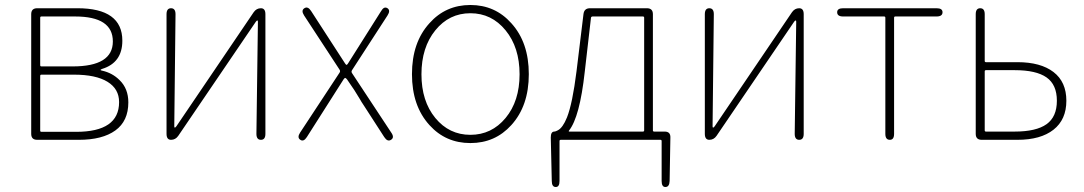

<svg xmlns="http://www.w3.org/2000/svg" viewBox="-20 -560 4341 769"><path d="M129 0Q105 0 105 -24V-503Q105 -527 129 -527H290Q470 -527 470 -397Q470 -309 389 -284Q383 -282 383 -280Q383 -278 389 -277Q430 -268 459 -239Q494 -205 494 -150Q494 -75 442 -37.5Q390 0 296 0ZM141 -37Q141 -32 146 -32H285Q457 -32 457 -151Q457 -204 410.5 -232.5Q364 -261 276 -261H146Q141 -261 141 -256ZM141 -299Q141 -294 146 -294H271Q432 -294 432 -394Q432 -494 281 -494H146Q141 -494 141 -489Z M665 0Q647 0 647 -24V-503Q647 -527 665 -527Q683 -527 683 -503L678 -54Q678 -49 680.5 -49Q683 -49 687 -55L996 -511Q1007 -527 1025 -527Q1043 -527 1043 -503V-24Q1043 0 1025 0Q1007 0 1007 -24L1013 -473Q1013 -478 1010.5 -478Q1008 -478 1004 -472L694 -16Q683 0 665 0Z M1183 0Q1169 -9 1182 -29L1340 -269Q1344 -275 1340 -281L1198 -498Q1185 -518 1199 -527Q1213 -536 1226 -516L1362 -306Q1366 -300 1368 -300Q1370 -300 1374 -306L1506 -515Q1518 -536 1532 -527Q1545 -518 1532 -498L1390 -279Q1386 -273 1390 -267L1547 -29Q1561 -9 1546 0Q1532 9 1519 -11L1435 -141Q1428 -151 1422 -162Q1403 -195 1370 -242Q1365 -248 1362.5 -248Q1360 -248 1356 -242L1209 -11Q1196 9 1183 0Z M1700 -59Q1630 -136 1630 -263Q1630 -390 1700 -467Q1765 -540 1864 -540Q1963 -540 2028 -467Q2098 -390 2098 -263Q2098 -136 2028 -59Q1963 13 1864 13Q1765 13 1700 -59ZM1723.5 -87.5Q1779 -20 1864 -20Q1949 -20 2005 -87.5Q2061 -155 2061 -262.5Q2061 -370 2005 -438.5Q1949 -507 1864 -507Q1779 -507 1723.5 -438.5Q1668 -370 1668 -262.5Q1668 -155 1723.5 -87.5Z M2206 189Q2190 189 2190 165L2186 -9Q2186 -33 2200 -33Q2205 -33 2214 -38Q2234 -48 2251 -90Q2273 -146 2289 -274L2317 -504Q2320 -527 2343 -527H2571Q2595 -527 2595 -503V-38Q2595 -33 2600 -33H2642Q2666 -33 2665 -9L2662 165Q2661 189 2645 189Q2630 189 2630 165V5Q2630 0 2625 0H2226Q2221 0 2221 5V165Q2221 189 2206 189ZM2259 -37Q2256 -33 2261 -33H2555Q2560 -33 2560 -38V-489Q2560 -494 2555 -494H2354Q2348 -494 2347 -489L2322 -272Q2302 -91 2259 -37Z M2821 0Q2803 0 2803 -24V-503Q2803 -527 2821 -527Q2839 -527 2839 -503L2834 -54Q2834 -49 2836.5 -49Q2839 -49 2843 -55L3152 -511Q3163 -527 3181 -527Q3199 -527 3199 -503V-24Q3199 0 3181 0Q3163 0 3163 -24L3169 -473Q3169 -478 3166.5 -478Q3164 -478 3160 -472L2850 -16Q2839 0 2821 0Z M3544 0Q3526 0 3526 -24V-489Q3526 -494 3521 -494H3357Q3333 -494 3333 -511Q3333 -527 3357 -527H3731Q3755 -527 3755 -511Q3755 -494 3731 -494H3566Q3561 -494 3561 -489V-24Q3561 0 3544 0Z M3912 0Q3888 0 3888 -24V-503Q3888 -527 3906 -527Q3924 -527 3924 -503V-316Q3924 -311 3929 -311H4055Q4148 -311 4199.5 -271.5Q4251 -232 4251 -156.5Q4251 -81 4199.5 -40.5Q4148 0 4055 0ZM3924 -38Q3924 -33 3929 -33H4044Q4130 -33 4171.5 -62.5Q4213 -92 4213 -156.5Q4213 -221 4171.5 -250Q4130 -279 4044 -279H3929Q3924 -279 3924 -274Z"/></svg>

Font: Resource Han Rounded JP ExtraLight
Style: Regular
Weight: 250
Designer: Cyano Hao (round all glyphs); Ryoko NISHIZUKA 西塚涼子 (kana, bopomofo & ideographs); Paul D. Hunt (Latin, Greek & Cyrillic)
Foundry: Cyano Hao
Version: 0.990